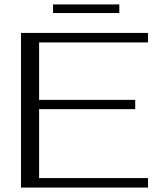

<svg xmlns="http://www.w3.org/2000/svg" viewBox="-20 -849 719 869"><path d="M75 -700H650V-657H157V-397H592V-355H157V-43H650V0H75ZM220 -829H520V-790H220Z"/></svg>

Font: Fahkwang Light
Style: Regular
Weight: 300
Version: Version 1.000; ttfautohint (v1.6)